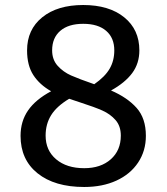

<svg xmlns="http://www.w3.org/2000/svg" viewBox="-20 -736 665 766"><path d="M562 -194Q562 -134 531 -87.5Q500 -41 444.5 -15.5Q389 10 316 10Q198 10 130 -44.5Q62 -99 62 -194Q62 -252 92 -295.5Q122 -339 184 -372Q138 -398 113 -436.5Q88 -475 88 -535Q88 -618 148.5 -667Q209 -716 312 -716Q415 -716 475.5 -667Q536 -618 536 -535Q536 -483 507.5 -444.5Q479 -406 423 -375Q488 -347 525 -305.5Q562 -264 562 -194ZM188 -535Q188 -498 210 -473.5Q232 -449 263.5 -435Q295 -421 356 -400Q399 -430 417.5 -462Q436 -494 436 -535Q436 -585 403.5 -613Q371 -641 312 -641Q253 -641 220.5 -613Q188 -585 188 -535ZM462 -195Q462 -233 441 -257Q420 -281 388.5 -295Q357 -309 301 -327L256 -342Q206 -312 184 -276.5Q162 -241 162 -195Q162 -136 204 -100.5Q246 -65 316 -65Q382 -65 422 -100.5Q462 -136 462 -195Z"/></svg>

Font: Telex
Style: Regular
Weight: 400
Designer: Andres Torresi
Foundry: Andres Torresi
Version: Version 1.100